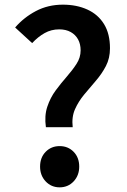

<svg xmlns="http://www.w3.org/2000/svg" viewBox="-20 -790 543 824"><path d="M177 -244Q170 -293 183 -332Q196 -371 219 -402Q242 -433 266.5 -461Q291 -489 308.5 -516Q326 -543 326 -574Q326 -601 315 -621Q304 -641 283.5 -652.5Q263 -664 234 -664Q200 -664 171.5 -648Q143 -632 118 -605L45 -672Q82 -715 134 -742.5Q186 -770 250 -770Q309 -770 355 -749Q401 -728 426.5 -686.5Q452 -645 452 -583Q452 -540 434.5 -506.5Q417 -473 391.5 -443.5Q366 -414 341.5 -384.5Q317 -355 302 -321.5Q287 -288 292 -244ZM236 14Q200 14 176 -11.5Q152 -37 152 -75Q152 -114 176 -138.5Q200 -163 236 -163Q272 -163 296 -138.5Q320 -114 320 -75Q320 -37 296 -11.5Q272 14 236 14Z"/></svg>

Font: Noto Sans HK SemiBold
Style: Regular
Weight: 600
Version: Version 2.004-H2;hotconv 1.0.118;makeotfexe 2.5.65603